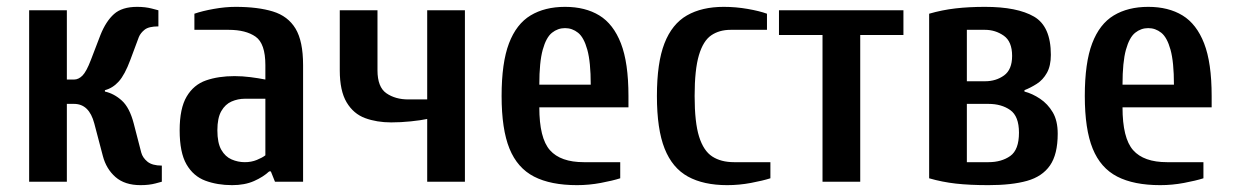

<svg xmlns="http://www.w3.org/2000/svg" viewBox="-20 -530 3595 560"><path d="M390 10Q344 10 317 -13.5Q290 -37 280 -75L255 -170Q240 -227 196 -227H175V0H65V-500H175V-298H196Q209 -298 220.5 -309.5Q232 -321 245 -355L273 -428Q289 -468 312.5 -489Q336 -510 380 -510Q404 -510 423 -505Q442 -500 442 -500V-453Q414 -453 402 -443.5Q390 -434 385 -422L360 -355Q344 -312 326.5 -292.5Q309 -273 286 -267V-263Q313 -257 335.5 -236.5Q358 -216 370 -170L392 -85Q396 -70 410 -58.5Q424 -47 452 -47V0Q452 0 433.5 5Q415 10 390 10Z M657 10Q614 10 579 -3Q544 -16 524 -50.5Q504 -85 504 -150Q504 -214 524.5 -248.5Q545 -283 581 -295.5Q617 -308 664 -308Q687 -308 710.5 -305Q734 -302 754 -298V-340Q754 -403 725.5 -423Q697 -443 647 -443H547V-490Q570 -498 603.5 -504Q637 -510 667 -510Q732 -510 776 -496.5Q820 -483 842 -446.5Q864 -410 864 -340V0H782L770 -30H765Q748 -14 721 -2Q694 10 657 10ZM694 -57Q713 -57 729 -63.5Q745 -70 754 -77V-242H694Q674 -242 655.5 -234Q637 -226 625.5 -206Q614 -186 614 -150Q614 -113 625.5 -93Q637 -73 655.5 -65Q674 -57 694 -57Z M1226 0V-183Q1207 -179 1178 -176Q1149 -173 1121 -173Q1079 -173 1045 -185.5Q1011 -198 991 -231.5Q971 -265 971 -325V-500H1081V-325Q1081 -276 1107 -258Q1133 -240 1171 -240H1226V-500H1336V0Z M1663 10Q1586 10 1537.5 -15Q1489 -40 1466 -96.5Q1443 -153 1443 -250Q1443 -347 1464.5 -403.5Q1486 -460 1527.5 -485Q1569 -510 1628 -510Q1687 -510 1728 -485Q1769 -460 1791 -403.5Q1813 -347 1813 -250V-217H1553Q1553 -127 1584 -92Q1615 -57 1683 -57H1789V-10Q1767 -3 1732.5 3.5Q1698 10 1663 10ZM1553 -283H1703Q1703 -349 1693 -385Q1683 -421 1666 -434.5Q1649 -448 1628 -448Q1607 -448 1590 -434.5Q1573 -421 1563 -385Q1553 -349 1553 -283Z M2101 10Q2032 10 1986.5 -15Q1941 -40 1918.5 -96.5Q1896 -153 1896 -250Q1896 -347 1918 -403.5Q1940 -460 1983.5 -485Q2027 -510 2091 -510Q2126 -510 2160.5 -504Q2195 -498 2217 -490V-443H2111Q2078 -443 2054.5 -427Q2031 -411 2018.5 -369Q2006 -327 2006 -250Q2006 -173 2019 -131.5Q2032 -90 2057.5 -73.5Q2083 -57 2121 -57H2227V-10Q2205 -3 2170.5 3.5Q2136 10 2101 10Z M2379 0V-428H2252V-500H2615V-428H2489V0Z M2863 10Q2808 10 2768 5.5Q2728 1 2690 -10V-490Q2728 -501 2767 -505.5Q2806 -510 2853 -510Q2947 -510 2996 -481.5Q3045 -453 3045 -370Q3045 -338 3033.5 -317.5Q3022 -297 3004 -285.5Q2986 -274 2968 -267V-263Q2991 -257 3013.5 -242Q3036 -227 3050.5 -202.5Q3065 -178 3065 -140Q3065 -80 3042.5 -47.5Q3020 -15 2975.5 -2.5Q2931 10 2863 10ZM2800 -57H2863Q2901 -57 2926.5 -75Q2952 -93 2952 -143Q2952 -191 2926.5 -209Q2901 -227 2863 -227H2800ZM2800 -293H2853Q2885 -293 2908.5 -310Q2932 -327 2932 -367Q2932 -409 2907.5 -426Q2883 -443 2853 -443H2800Z M3364 10Q3287 10 3238.5 -15Q3190 -40 3167 -96.5Q3144 -153 3144 -250Q3144 -347 3165.5 -403.5Q3187 -460 3228.5 -485Q3270 -510 3329 -510Q3388 -510 3429 -485Q3470 -460 3492 -403.5Q3514 -347 3514 -250V-217H3254Q3254 -127 3285 -92Q3316 -57 3384 -57H3490V-10Q3468 -3 3433.5 3.5Q3399 10 3364 10ZM3254 -283H3404Q3404 -349 3394 -385Q3384 -421 3367 -434.5Q3350 -448 3329 -448Q3308 -448 3291 -434.5Q3274 -421 3264 -385Q3254 -349 3254 -283Z"/></svg>

Font: Cuprum SemiBold
Style: Regular
Weight: 600
Designer: Jovanny Lemonad
Foundry: Jovanny Lemonad
Version: Version 3.000